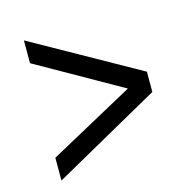

<svg xmlns="http://www.w3.org/2000/svg" viewBox="-80 -641 661 659"><g transform="rotate(-15 250.0 -311.0)"><path d="M60 -143 362 -308 60 -479V-560L440 -347V-275L60 -62Z"/></g></svg>

Font: Play
Style: Regular
Weight: 400
Designer: Jonas Hecksher (Cyrillic expansion: Cyreal)
Foundry: Jonas Hecksher, Playtype, e-types AS
Version: Version 2.101; ttfautohint (v1.5.65-e2d9)